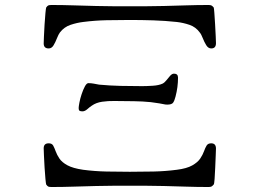

<svg xmlns="http://www.w3.org/2000/svg" viewBox="-20 -759 1040 769"><path d="M845 -164Q845 -158 844 -136Q843 -114 842 -88Q841 -62 839.5 -42Q838 -22 836 -20Q830 -13 826 -11.5Q822 -10 814 -10Q769 -10 724.5 -11.5Q680 -13 636 -14Q602 -15 568 -15Q534 -15 500 -15Q466 -15 432.5 -15Q399 -15 365 -14Q320 -13 275.5 -11.5Q231 -10 187 -10Q178 -10 174 -11.5Q170 -13 165 -20Q164 -22 162 -42Q160 -62 158.5 -88.5Q157 -115 156 -137Q155 -159 155 -165Q155 -185 175 -185Q188 -185 193 -176Q198 -167 203 -153Q208 -139 218 -124Q228 -109 250 -97Q272 -85 313 -79Q359 -73 406.5 -72Q454 -71 500 -71Q547 -71 594.5 -72Q642 -73 688 -79Q728 -84 750 -96.5Q772 -109 782 -124Q792 -139 797 -153Q802 -167 807.5 -176Q813 -185 826 -185Q845 -185 845 -164ZM693 -448Q693 -429 690.5 -410Q688 -391 683 -372Q679 -356 673.5 -348Q668 -340 650 -340Q642 -340 634 -342Q626 -344 618 -345Q584 -351 550.5 -352.5Q517 -354 483 -354Q463 -354 438 -354.5Q413 -355 389 -351.5Q365 -348 348 -336Q340 -331 330 -322Q320 -313 310 -313Q302 -313 298.5 -315.5Q295 -318 295 -326Q295 -332 298 -348Q301 -364 307 -382Q313 -400 320 -413Q327 -426 334 -426Q345 -426 355.5 -424Q366 -422 377 -420Q420 -416 463 -415Q506 -414 549 -414Q566 -414 591 -415.5Q616 -417 631 -424Q639 -428 646.5 -437.5Q654 -447 661.5 -455.5Q669 -464 677 -464Q693 -464 693 -448ZM845 -586Q845 -565 826 -565Q814 -565 806 -578Q798 -591 792 -606.5Q786 -622 780 -629Q764 -651 739 -659.5Q714 -668 688 -671Q641 -676 594 -677.5Q547 -679 500 -679Q453 -679 406.5 -678Q360 -677 313 -671Q288 -668 262.5 -659.5Q237 -651 220 -629Q214 -621 208 -605.5Q202 -590 194.5 -577.5Q187 -565 175 -565Q155 -565 155 -585Q155 -591 156 -613Q157 -635 158.5 -661Q160 -687 162 -707Q164 -727 165 -729Q170 -736 174 -737.5Q178 -739 187 -739Q231 -739 275.5 -737.5Q320 -736 365 -735Q399 -734 432.5 -734Q466 -734 500 -734Q534 -734 568 -734Q602 -734 636 -735Q680 -736 724.5 -737.5Q769 -739 814 -739Q822 -739 826 -737.5Q830 -736 836 -729Q837 -727 838.5 -707.5Q840 -688 841.5 -662Q843 -636 844 -614Q845 -592 845 -586Z"/></svg>

Font: Kaisei Opti
Style: Bold
Weight: 700
Designer: Font-Kai, 金井和夫
Foundry: KAZUO KANAI
Version: Version 5.003